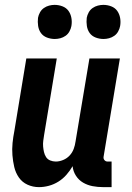

<svg xmlns="http://www.w3.org/2000/svg" viewBox="-20 -760 540 788"><path d="M140 8Q115 8 93 -2Q71 -12 57.5 -31.5Q44 -51 38.5 -74.5Q33 -98 31 -123Q29 -148 31.5 -173Q34 -198 39 -223L88 -520H213L161 -206Q159 -194 157.5 -182Q156 -170 157 -158.5Q158 -147 160.5 -136Q163 -125 169 -115.5Q175 -106 186 -101.5Q197 -97 209 -97Q224 -97 239.5 -103.5Q255 -110 266 -122Q277 -134 282.5 -149Q288 -164 290 -179L347 -520H472L405 -116Q404 -108 409 -102.5Q414 -97 421 -97H438V8H403Q381 8 360 4Q339 0 321 -10.5Q303 -21 291.5 -39Q280 -57 278 -78Q267 -59 252.5 -42.5Q238 -26 219.5 -14.5Q201 -3 180.5 2.5Q160 8 140 8ZM405 -600Q388 -600 372.5 -606Q357 -612 348 -624.5Q339 -637 336.5 -653.5Q334 -670 336 -687Q338 -698 344 -709Q350 -720 360 -727Q370 -734 381.5 -737Q393 -740 404 -740Q421 -740 436.5 -734Q452 -728 461 -715.5Q470 -703 473 -686.5Q476 -670 473 -653Q471 -642 465 -631Q459 -620 449 -613Q439 -606 427.5 -603Q416 -600 405 -600ZM205 -600Q188 -600 172.5 -606Q157 -612 148 -624.5Q139 -637 136.5 -653.5Q134 -670 136 -687Q138 -698 144 -709Q150 -720 160 -727Q170 -734 181.5 -737Q193 -740 204 -740Q221 -740 236.5 -734Q252 -728 261 -715.5Q270 -703 273 -686.5Q276 -670 273 -653Q271 -642 265 -631Q259 -620 249 -613Q239 -606 227.5 -603Q216 -600 205 -600Z"/></svg>

Font: Iosevka Curly Extrabold
Style: Italic
Weight: 800
Italic angle: -9°
Monospace: yes
Designer: Belleve Invis
Foundry: Belleve Invis
Version: Version 22.1.2; ttfautohint (v1.8.4)